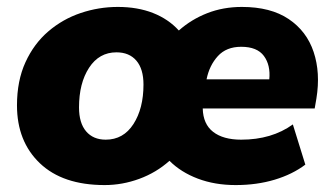

<svg xmlns="http://www.w3.org/2000/svg" viewBox="-20 -523 960 554"><path d="M282 11Q161 11 95 -52Q29 -115 29 -219Q29 -290 53.5 -343.5Q78 -397 119.5 -432.5Q161 -468 213 -485.5Q265 -503 320 -503Q377 -503 421.5 -485.5Q466 -468 496 -435Q532 -467 578 -485Q624 -503 678 -503Q761 -503 813 -468Q865 -433 885 -373Q905 -313 893 -239L888 -210H565Q566 -165 595 -142.5Q624 -120 676 -120Q764 -120 825 -164L861 -48Q824 -20 772.5 -4.5Q721 11 660 11Q600 11 551 -7.5Q502 -26 469 -59Q431 -25 382 -7Q333 11 282 11ZM676 -388Q633 -388 608.5 -361Q584 -334 576 -294H757Q761 -335 741.5 -361.5Q722 -388 676 -388ZM285 -120Q336 -120 365 -165Q394 -210 394 -279Q394 -324 373.5 -348Q353 -372 316 -372Q266 -372 237 -327.5Q208 -283 208 -213Q208 -168 228.5 -144Q249 -120 285 -120Z"/></svg>

Font: Nunito Sans Black
Style: Italic
Weight: 900
Italic angle: -9°
Designer: Vernon Adams
Foundry: Vernon Adams
Version: Version 3.006; ttfautohint (v1.8.3)